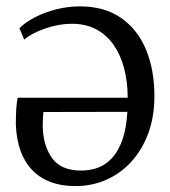

<svg xmlns="http://www.w3.org/2000/svg" viewBox="-20 -584 546 618"><path d="M222.5 15Q134.5 15 84.8 -35.5Q35 -86 31 -182.5Q31 -211 32.2 -232.2Q33.5 -253.5 37 -269.5H391Q391 -320 379.8 -363.2Q368.5 -406.5 346 -439Q323.5 -471.5 289.8 -489.5Q256 -507.5 211.5 -507.5Q169 -507.5 125.2 -492.2Q81.5 -477 58 -456.5L42.5 -493Q61.5 -512.5 92.8 -528.5Q124 -544.5 161.2 -554Q198.5 -563.5 237 -563.5Q315.5 -563.5 369 -526.8Q422.5 -490 449.8 -424.8Q477 -359.5 477 -274.5Q477 -209.5 457.8 -156.5Q438.5 -103.5 404 -65Q369.5 -26.5 323.2 -5.8Q277 15 222.5 15ZM241.5 -35Q272 -35 297.8 -45.2Q323.5 -55.5 343 -78Q362.5 -100.5 374.8 -136.5Q387 -172.5 390 -224L120 -223.5Q118.5 -213 118 -198.5Q117.5 -184 117.5 -179.5Q118 -117.5 146.8 -76.2Q175.5 -35 241.5 -35Z"/></svg>

Font: Merriweather 24pt Light
Style: Regular
Weight: 300
Designer: Eben Sorkin
Foundry: Eben Sorkin
Version: Version 2.100